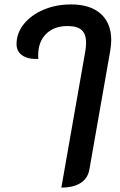

<svg xmlns="http://www.w3.org/2000/svg" viewBox="-20 -613 545 870"><path d="M366 -378Q370 -398 370 -419Q370 -459 350 -477Q330 -495 286 -495Q225 -495 189 -459.5Q153 -424 153 -362Q153 -349 154 -346Q107 -344 81 -362Q55 -380 55 -413Q55 -463 88 -504Q121 -545 177.5 -569Q234 -593 302 -593Q389 -593 436.5 -550.5Q484 -508 484 -431Q484 -410 479 -380L385 155Q378 195 345.5 216Q313 237 258 237Z"/></svg>

Font: K2D SemiBold
Style: Italic
Weight: 600
Italic angle: -10°
Designer: Katatrad Aksorn Co.,Ltd.
Foundry: Cadson Demak Co.,Ltd.
Version: Version 1.000; ttfautohint (v1.6)